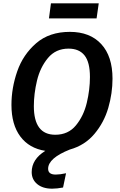

<svg xmlns="http://www.w3.org/2000/svg" viewBox="-20 -898 723 1157"><path d="M562 -787H275L287 -878H575ZM270 119Q270 154 316 154Q341 154 378 146L360 232Q323 239 294 239Q238 239 204.5 211.5Q171 184 171 139Q171 62 253 11Q156 -4 102.5 -75.5Q49 -147 49 -266Q49 -368 84 -468.5Q119 -569 198 -637.5Q277 -706 401 -706Q522 -706 590 -632.5Q658 -559 658 -424Q658 -336 632.5 -248Q607 -160 549 -91Q491 -22 401 3Q270 55 270 119ZM313 -86Q391 -86 437.5 -142.5Q484 -199 503 -278.5Q522 -358 522 -434Q522 -523 489.5 -564Q457 -605 393 -605Q316 -605 269 -548.5Q222 -492 203 -412.5Q184 -333 184 -258Q184 -86 313 -86Z"/></svg>

Font: FiraGO Medium
Style: Italic
Weight: 500
Italic angle: -8°
Designer: bBox Type GmbH
Foundry: bBox Type GmbH
Version: Version 1.001